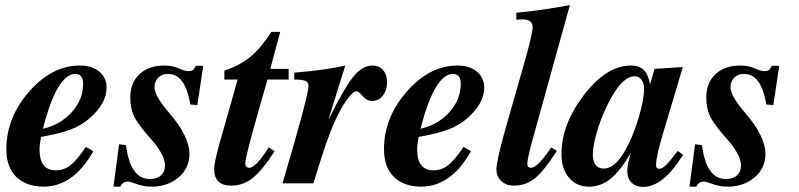

<svg xmlns="http://www.w3.org/2000/svg" viewBox="-20 -719 3132 753"><path d="M317 -143 346 -126Q268 13 151 13Q84 13 44.5 -24.5Q5 -62 5 -134Q5 -258 94.5 -360Q184 -462 293 -462Q341 -462 369.5 -438Q398 -414 398 -375Q398 -312 329 -253Q297 -226 255.5 -210.5Q214 -195 141 -182Q135 -152 135 -133Q135 -51 199 -51Q231 -51 256.5 -71Q282 -91 317 -143ZM306 -390Q306 -429 275 -429Q204 -429 148 -214Q216 -229 261 -278.5Q306 -328 306 -390Z M777 -461 754 -307 727 -309Q715 -372 694 -400.5Q673 -429 639 -429Q615 -429 600.5 -414.5Q586 -400 586 -376Q586 -343 643 -277Q723 -184 723 -115Q723 -59 680 -23Q637 13 575 13Q540 13 511 1Q490 -7 481 -7Q461 -7 452 13H425L447 -153L474 -150Q491 -17 567 -17Q596 -17 611.5 -31.5Q627 -46 627 -71Q627 -112 571 -175Q521 -231 506 -262.5Q491 -294 491 -336Q491 -395 527.5 -428.5Q564 -462 625 -462Q658 -462 683 -450Q704 -440 720 -440Q731 -440 736 -444Q741 -448 748 -461Z M1112 -407H1029L995 -288Q942 -103 942 -79Q942 -61 958 -61Q983 -61 1034 -141L1057 -126Q1008 -50 970.5 -20.5Q933 9 887 9Q820 9 820 -56Q820 -84 845 -171L912 -407H860V-442Q922 -463 963 -497Q1004 -531 1044 -594H1079L1040 -449H1112Z M1269 -253H1270Q1330 -374 1365.5 -418Q1401 -462 1441 -462Q1467 -462 1482.5 -444Q1498 -426 1498 -396Q1498 -365 1481.5 -344Q1465 -323 1440 -323Q1418 -323 1402.5 -342Q1387 -361 1379 -361Q1356 -361 1314 -285Q1278 -220 1240 -99L1209 0H1088Q1190 -345 1190 -382Q1190 -396 1178.5 -401.5Q1167 -407 1134 -407V-434Q1265 -445 1334 -462Z M1798 -143 1827 -126Q1749 13 1632 13Q1565 13 1525.5 -24.5Q1486 -62 1486 -134Q1486 -258 1575.5 -360Q1665 -462 1774 -462Q1822 -462 1850.5 -438Q1879 -414 1879 -375Q1879 -312 1810 -253Q1778 -226 1736.5 -210.5Q1695 -195 1622 -182Q1616 -152 1616 -133Q1616 -51 1680 -51Q1712 -51 1737.5 -71Q1763 -91 1798 -143ZM1787 -390Q1787 -429 1756 -429Q1685 -429 1629 -214Q1697 -229 1742 -278.5Q1787 -328 1787 -390Z M2215 -699 2070 -176Q2048 -97 2048 -76Q2048 -61 2063 -61Q2088 -61 2142 -141L2164 -127Q2112 -47 2077 -19Q2042 9 1995 9Q1965 9 1946 -9Q1927 -27 1927 -54Q1927 -88 1961 -209L2035 -468Q2069 -586 2069 -613Q2069 -643 2027 -643Q2016 -643 2005 -642V-669Q2103 -678 2215 -699Z M2638 -127 2659 -112Q2581 14 2503 14Q2474 14 2457 -2.5Q2440 -19 2440 -50Q2440 -71 2454 -119Q2412 -48 2374 -17.5Q2336 13 2290 13Q2241 13 2211.5 -22Q2182 -57 2182 -114Q2182 -231 2269 -345Q2358 -462 2455 -462Q2487 -462 2504.5 -445Q2522 -428 2529 -390H2530L2547 -449L2658 -456L2583 -205Q2553 -106 2553 -72Q2553 -57 2565 -57Q2577 -57 2592 -71.5Q2607 -86 2638 -127ZM2506 -373Q2506 -393 2495.5 -406.5Q2485 -420 2469 -420Q2417 -420 2361 -305Q2336 -254 2320.5 -199.5Q2305 -145 2305 -115Q2305 -58 2348 -58Q2393 -58 2434 -133Q2463 -185 2484.5 -256.5Q2506 -328 2506 -373Z M3036 -461 3013 -307 2986 -309Q2974 -372 2953 -400.5Q2932 -429 2898 -429Q2874 -429 2859.5 -414.5Q2845 -400 2845 -376Q2845 -343 2902 -277Q2982 -184 2982 -115Q2982 -59 2939 -23Q2896 13 2834 13Q2799 13 2770 1Q2749 -7 2740 -7Q2720 -7 2711 13H2684L2706 -153L2733 -150Q2750 -17 2826 -17Q2855 -17 2870.5 -31.5Q2886 -46 2886 -71Q2886 -112 2830 -175Q2780 -231 2765 -262.5Q2750 -294 2750 -336Q2750 -395 2786.5 -428.5Q2823 -462 2884 -462Q2917 -462 2942 -450Q2963 -440 2979 -440Q2990 -440 2995 -444Q3000 -448 3007 -461Z"/></svg>

Font: STIX
Style: Bold Italic
Weight: 700
Italic angle: -16.33°
Designer: MicroPress Inc., with final additions and corrections provided by Coen Hoffman, Elsevier (retired)
Version: Version 1.1.1